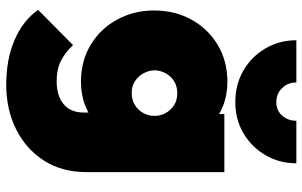

<svg xmlns="http://www.w3.org/2000/svg" viewBox="-202 -568 995 632"><g transform="rotate(90 296.0 -251.5)"><path d="M258 226Q175 226 111 198.5Q47 171 12 121L128 6Q151 31 179 45.5Q207 60 247 60Q295 60 322.5 37Q350 14 350 -30V-160L382 -266L355 -371V-492H546V-38Q546 43 508 102Q470 161 405 193.5Q340 226 258 226ZM249 -20Q180 -20 127 -52Q74 -84 44 -139Q14 -194 14 -261Q14 -329 44 -383.5Q74 -438 127 -470Q180 -502 249 -502Q292 -502 328.5 -487.5Q365 -473 389.5 -447Q414 -421 421 -387V-135Q414 -101 389.5 -75Q365 -49 328.5 -34.5Q292 -20 249 -20ZM285 -187Q309 -187 326 -198Q343 -209 352 -226Q361 -243 361 -262Q361 -281 352 -298Q343 -315 326.5 -326Q310 -337 286 -337Q263 -337 246 -326Q229 -315 220 -297.5Q211 -280 211 -262Q211 -245 220 -227.5Q229 -210 245.5 -198.5Q262 -187 285 -187ZM517 -729Q517 -673 490 -627Q463 -581 417.5 -554.5Q372 -528 316 -528Q258 -528 212 -554.5Q166 -581 139 -627Q112 -673 112 -729H251Q251 -701 269.5 -682Q288 -663 316 -663Q334 -663 347.5 -671.5Q361 -680 369 -695Q377 -710 377 -729Z"/></g></svg>

Font: Outfit Thin Black
Style: Regular
Weight: 900
Version: Version 1.100;gftools[0.9.27]